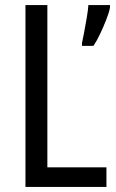

<svg xmlns="http://www.w3.org/2000/svg" viewBox="-20 -785 457 754"><path d="M80 -51V-765H166V-128H398V-51ZM412 -755Q408 -735 397 -707Q386 -679 373 -651.5Q360 -624 347 -605H302V-616Q305 -630 310.5 -658.5Q316 -687 321 -717Q326 -747 327 -765H412Z"/></svg>

Font: Noto Sans Tamil UI Condensed
Style: Regular
Weight: 400
Width: 3
Designer: Jelle Bosma - Monotype Design Team
Foundry: Monotype Imaging Inc.
Version: Version 2.004; ttfautohint (v1.8.4.7-5d5b)